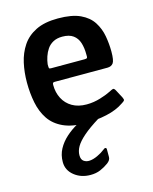

<svg xmlns="http://www.w3.org/2000/svg" viewBox="-109 -552 685 861"><g transform="rotate(-15 233.5 -121.0)"><path d="M35 -237Q35 -284 44.5 -327Q54 -370 77 -404.5Q100 -439 140.5 -459Q181 -479 243 -479Q308 -479 346.5 -461Q385 -443 404.5 -412.5Q424 -382 430.5 -345.5Q437 -309 437 -273Q437 -232 428 -220Q419 -208 401 -208H156Q151 -208 148.5 -206Q146 -204 146 -196Q146 -161 160.5 -133Q175 -105 202.5 -89Q230 -73 269 -73Q302 -73 334 -83Q366 -93 383 -102Q394 -108 400 -109.5Q406 -111 413 -97L432 -61Q437 -51 434.5 -47Q432 -43 422 -37Q389 -14 341 -3.5Q293 7 244 7Q180 7 139 -12Q98 -31 75.5 -64.5Q53 -98 44 -142.5Q35 -187 35 -237ZM325 -291Q325 -321 317.5 -344.5Q310 -368 291.5 -381.5Q273 -395 241 -395Q216 -395 198.5 -385.5Q181 -376 170.5 -360.5Q160 -345 154 -327Q148 -309 146 -292Q146 -278 147 -274.5Q148 -271 156 -271H312Q321 -271 323.5 -274Q326 -277 325 -291ZM204 237Q160 237 129 212Q98 187 98 149Q98 116 112.5 89Q127 62 151.5 40Q176 18 205 2Q214 -3 224 -6.5Q234 -10 246 -10H301Q307 -10 308 -6.5Q309 -3 303 2Q256 31 228.5 55Q201 79 189.5 99Q178 119 178 139Q178 159 189.5 167Q201 175 216 174Q233 173 253.5 163.5Q274 154 289 142Q294 137 299 137.5Q304 138 304 145V181Q304 195 288 207Q270 220 250 228.5Q230 237 204 237Z"/></g></svg>

Font: Glory Thin SemiBold
Style: Regular
Weight: 600
Version: Version 1.011